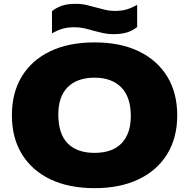

<svg xmlns="http://www.w3.org/2000/svg" viewBox="-20 -971 986 1001"><path d="M473 10Q339.5 10 243 -36Q146.5 -82 94.2 -167.2Q42 -252.5 42 -370Q42 -487.5 94 -572.8Q146 -658 242.5 -704Q339 -750 473 -750Q607 -750 703.5 -703.5Q800 -657 852 -571.8Q904 -486.5 904 -370Q904 -253.5 852 -168.2Q800 -83 703.2 -36.5Q606.5 10 473 10ZM473 -174Q565.5 -174 613.8 -224Q662 -274 662 -366Q662 -464.5 612.5 -515.2Q563 -566 473 -566Q383 -566 333.5 -517.2Q284 -468.5 284 -374Q284 -273.5 332.5 -223.8Q381 -174 473 -174ZM572 -793Q541.5 -793 515.5 -799Q489.5 -805 464.5 -811.5Q441.5 -818.5 418 -823.8Q394.5 -829 368 -829Q333 -829 306.2 -821.2Q279.5 -813.5 251 -797V-913Q276 -932.5 304.8 -941.8Q333.5 -951 374 -951Q405 -951 431 -945Q457 -939 481.5 -932Q505 -925.5 528.5 -919.8Q552 -914 578 -914Q613.5 -914 640 -921.8Q666.5 -929.5 695 -946V-830Q670.5 -810.5 641.5 -801.8Q612.5 -793 572 -793Z"/></svg>

Font: Encode Sans Expanded Expanded Black
Style: Regular
Weight: 900
Width: 7
Designer: Multiple Designers
Foundry: Impallari Type
Version: Version 3.000; ttfautohint (v1.8.3) -l 8 -r 50 -G 200 -x 14 